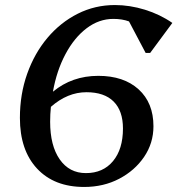

<svg xmlns="http://www.w3.org/2000/svg" viewBox="-20 -726 704 762"><path d="M314 16Q195 16 127 -57Q59 -130 59 -258Q59 -352 88 -433.5Q117 -515 168.5 -576Q220 -637 288.5 -671.5Q357 -706 436 -706Q495 -706 555 -687.5Q615 -669 664 -635L576 -516H558L492 -641Q465 -651 430 -651Q373 -651 324 -614Q275 -577 240 -511.5Q205 -446 190 -362Q266 -425 370 -425Q471 -425 530 -371.5Q589 -318 589 -225Q589 -158 552 -103.5Q515 -49 453 -16.5Q391 16 314 16ZM179 -243Q179 -148 217 -93.5Q255 -39 321 -39Q389 -39 428.5 -86.5Q468 -134 468 -216Q468 -286 431 -323Q394 -360 323 -360Q248 -360 182 -302Q179 -273 179 -243Z"/></svg>

Font: Platypi
Style: Italic
Weight: 400
Italic angle: -13°
Designer: David Sargent
Foundry: Bolt Cutter Type
Version: Version 1.200; ttfautohint (v1.8.4.7-5d5b)